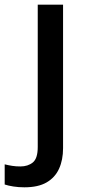

<svg xmlns="http://www.w3.org/2000/svg" viewBox="-78 -559 372 819"><path d="M26 240Q1 240 -21 236.5Q-43 233 -58 228V142Q-42 146 -26 148.5Q-10 151 9 151Q41 151 62 134Q83 117 83 68V-539H191V73Q191 123 174 160.5Q157 198 121 219Q85 240 26 240Z"/></svg>

Font: Noto Sans NKo Unjoined Medium
Style: Regular
Weight: 500
Designer: Monotype Design Team
Foundry: Monotype Imaging Inc.
Version: Version 2.004